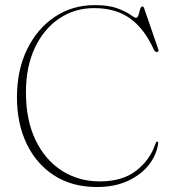

<svg xmlns="http://www.w3.org/2000/svg" viewBox="-20 -734 688 770"><path d="M614.5 -162Q610 -117 579.5 -76.2Q549 -35.5 495.5 -9.8Q442 16 368.5 16Q269.5 16 197.8 -30Q126 -76 87 -157.2Q48 -238.5 48 -344Q48 -452 88.2 -535.2Q128.5 -618.5 199 -666Q269.5 -713.5 360.5 -713.5Q415.5 -713.5 450 -700.8Q484.5 -688 502.2 -675.2Q520 -662.5 525 -662.5Q532 -662.5 535.5 -674Q539 -685.5 542 -696.8Q545 -708 550.5 -708Q556 -708 558 -701L614.5 -537Q618.5 -526 609 -525.5Q602 -525.5 598 -533Q559 -619.5 501.2 -660.5Q443.5 -701.5 357.5 -701.5Q279.5 -701.5 217.5 -659.8Q155.5 -618 119.8 -542.2Q84 -466.5 84 -363Q84 -252.5 122.5 -172.5Q161 -92.5 228 -49.5Q295 -6.5 380.5 -6.5Q470.5 -6.5 526.2 -49.5Q582 -92.5 604.5 -160Q607 -166.5 611 -166Q614.5 -166 614.5 -162Z"/></svg>

Font: Fraunces 72pt S000 Thin
Style: Regular
Weight: 100
Version: Version 1.000; ttfautohint (v1.8.3)